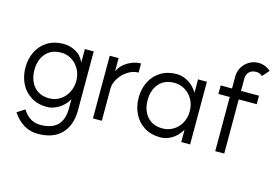

<svg xmlns="http://www.w3.org/2000/svg" viewBox="-119 -1017 2187 1506"><g transform="rotate(15 974.5 -264.0)"><path d="M466 -250Q466 -301 443 -343Q420 -385 381 -409.5Q342 -434 296 -434Q215 -434 170.5 -382.5Q126 -331 126 -250Q126 -167 170.5 -115Q215 -63 296 -63Q342 -63 381 -87.5Q420 -112 443 -155Q466 -198 466 -250ZM295 -505Q346 -505 393.5 -480Q441 -455 466 -400V-509H538V-25Q536 94 470 161.5Q404 229 280 229Q216 229 164.5 197Q113 165 76 109L138 69Q193 156 280 156Q373 156 419 111Q465 66 466 -26V-102Q438 -51 389.5 -22Q341 7 295 7Q220 7 165 -27.5Q110 -62 81.5 -120.5Q53 -179 53 -250Q53 -320 81.5 -378Q110 -436 165 -470.5Q220 -505 295 -505Z M921 -514V-440Q876 -440 834 -413Q792 -386 766 -344Q740 -302 740 -262V0H668V-509H740V-402Q761 -451 814 -482.5Q867 -514 921 -514Z M1387 -250Q1387 -304 1363 -346Q1339 -388 1299.5 -411.5Q1260 -435 1215 -435Q1134 -435 1089.5 -383.5Q1045 -332 1045 -250Q1045 -168 1089.5 -116.5Q1134 -65 1215 -65Q1260 -65 1299.5 -88Q1339 -111 1363 -153.5Q1387 -196 1387 -250ZM1214 -506Q1261 -506 1306.5 -480Q1352 -454 1385 -401V-509H1457V0H1385V-100Q1351 -44 1306.5 -18.5Q1262 7 1214 7Q1139 7 1084 -28Q1029 -63 1000.5 -121.5Q972 -180 972 -250Q972 -321 1000.5 -379Q1029 -437 1084 -471.5Q1139 -506 1214 -506Z M1661 0V-440H1569V-509H1661V-607Q1661 -647 1681 -681.5Q1701 -716 1735.5 -736.5Q1770 -757 1811 -757Q1839 -757 1865 -746.5Q1891 -736 1910 -718L1862 -664Q1850 -675 1838.5 -679.5Q1827 -684 1811 -684Q1775 -684 1754.5 -663Q1734 -642 1734 -607V-509H1880V-440H1734V0Z"/></g></svg>

Font: SUIT
Style: Regular
Weight: 400
Designer: Sunn Youn; Korean Glyphs from Source Han Sans (Sandoll Communications; Soo-young Jang, Joo-yeon Kang)
Foundry: Sunn
Version: Version 1.140